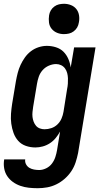

<svg xmlns="http://www.w3.org/2000/svg" viewBox="-33 -770 553 1013"><path d="M166 223Q142 223 119 220.5Q96 218 74.5 210.5Q53 203 35 190Q17 177 5 159Q-7 141 -11 118Q-15 95 -11 72V71H100Q98 85 104.5 97Q111 109 122 115.5Q133 122 146.5 124.5Q160 127 174 127Q192 127 210.5 118Q229 109 241 93Q253 77 259 58.5Q265 40 268 22L284 -76Q274 -58 261 -42Q248 -26 230.5 -14.5Q213 -3 193 2.5Q173 8 154 8Q127 8 103 -0.5Q79 -9 63 -27Q47 -45 38.5 -68.5Q30 -92 26.5 -117.5Q23 -143 25 -169.5Q27 -196 31 -222L51 -342Q55 -364 60.5 -385.5Q66 -407 75.5 -427.5Q85 -448 98.5 -467Q112 -486 130.5 -500Q149 -514 171 -521Q193 -528 214 -528Q239 -528 262.5 -520.5Q286 -513 302 -497Q318 -481 327.5 -459Q337 -437 340 -414L358 -520H471L379 37Q374 62 366 86.5Q358 111 343.5 133Q329 155 308.5 173Q288 191 264.5 202.5Q241 214 216 218.5Q191 223 166 223ZM202 -88Q220 -88 238 -94Q256 -100 270 -113.5Q284 -127 291.5 -144.5Q299 -162 302 -180L321 -300Q324 -314 325 -328.5Q326 -343 325.5 -357Q325 -371 321.5 -384.5Q318 -398 310 -409Q302 -420 289.5 -426Q277 -432 263 -432Q244 -432 224.5 -423.5Q205 -415 191.5 -399.5Q178 -384 171.5 -365Q165 -346 162 -327L142 -207Q140 -193 138.5 -179.5Q137 -166 138.5 -153Q140 -140 144.5 -128Q149 -116 157 -106.5Q165 -97 177 -92.5Q189 -88 202 -88ZM304 -590Q285 -590 268 -597Q251 -604 239.5 -618Q228 -632 225.5 -651Q223 -670 226 -689Q228 -703 235 -715Q242 -727 253.5 -735.5Q265 -744 278 -747Q291 -750 305 -750Q324 -750 341.5 -743Q359 -736 370 -722Q381 -708 384 -689Q387 -670 383 -651Q381 -637 374 -625Q367 -613 355.5 -604.5Q344 -596 331 -593Q318 -590 304 -590Z"/></svg>

Font: Iosevka
Style: Bold Italic
Weight: 700
Italic angle: -9°
Monospace: yes
Designer: Belleve Invis
Foundry: Belleve Invis
Version: Version 32.5.0; ttfautohint (v1.8.4)